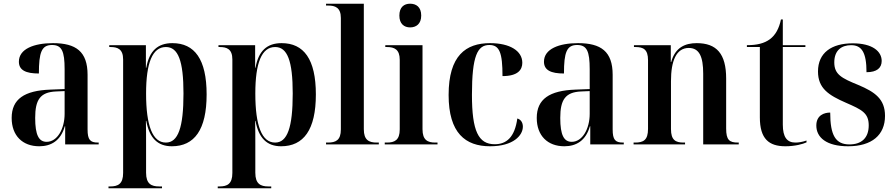

<svg xmlns="http://www.w3.org/2000/svg" viewBox="-20 -780 4836 1037"><path d="M192 10C256 10 308 -20 330 -98H332V0H513V-10H509C467 -10 453 -25 453 -81V-376C453 -502 390 -547 266 -547C164 -547 82 -516 82 -447C82 -401 119 -383 190 -383C190 -498 205 -537 261 -537C314 -537 329 -503 329 -406V-299L252 -296C112 -291 43 -245 43 -143C43 -47 102 10 192 10ZM232 -14C190 -14 170 -50 170 -143C170 -241 197 -282 282 -286L329 -288V-165C329 -85 290 -14 232 -14Z M566 237H855V227H840C797 227 769 213 769 153V2C769 -41 769 -86 768 -127H770C787 -34 832 10 908 10C1030 10 1096 -79 1096 -270C1096 -460 1031 -547 911 -547C832 -547 786 -505 770 -414H768V-536H570V-526H577C615 -526 645 -515 645 -459V154C645 213 618 227 575 227H566ZM876 -10C804 -10 769 -101 769 -275C769 -440 803 -526 876 -526C942 -526 971 -452 971 -275C971 -91 942 -10 876 -10Z M1156 237H1445V227H1430C1387 227 1359 213 1359 153V2C1359 -41 1359 -86 1358 -127H1360C1377 -34 1422 10 1498 10C1620 10 1686 -79 1686 -270C1686 -460 1621 -547 1501 -547C1422 -547 1376 -505 1360 -414H1358V-536H1160V-526H1167C1205 -526 1235 -515 1235 -459V154C1235 213 1208 227 1165 227H1156ZM1466 -10C1394 -10 1359 -101 1359 -275C1359 -440 1393 -526 1466 -526C1532 -526 1561 -452 1561 -275C1561 -91 1532 -10 1466 -10Z M1741 0H2026V-10H2015C1973 -10 1945 -23 1945 -82V-760H1741V-750H1753C1789 -750 1821 -740 1821 -683V-81C1821 -22 1793 -10 1751 -10H1741Z M2195 -632C2228 -632 2255 -651 2255 -696C2255 -742 2228 -760 2195 -760C2163 -760 2137 -742 2137 -696C2137 -651 2163 -632 2195 -632ZM2058 0H2343V-10H2331C2290 -10 2262 -23 2262 -82V-536H2061V-526H2070C2110 -526 2139 -513 2139 -457V-81C2139 -23 2111 -10 2070 -10H2058Z M2627 10C2753 10 2804 -49 2804 -96C2804 -118 2793 -135 2774 -140C2760 -38 2715 -1 2652 -1C2564 -1 2529 -72 2529 -268C2529 -479 2559 -537 2623 -537C2678 -537 2694 -495 2694 -369C2777 -369 2801 -403 2801 -441C2801 -505 2734 -547 2627 -547C2496 -547 2403 -480 2403 -267C2403 -61 2494 10 2627 10Z M3028 10C3092 10 3144 -20 3166 -98H3168V0H3349V-10H3345C3303 -10 3289 -25 3289 -81V-376C3289 -502 3226 -547 3102 -547C3000 -547 2918 -516 2918 -447C2918 -401 2955 -383 3026 -383C3026 -498 3041 -537 3097 -537C3150 -537 3165 -503 3165 -406V-299L3088 -296C2948 -291 2879 -245 2879 -143C2879 -47 2938 10 3028 10ZM3068 -14C3026 -14 3006 -50 3006 -143C3006 -241 3033 -282 3118 -286L3165 -288V-165C3165 -85 3126 -14 3068 -14Z M3402 0H3680V-10H3672C3629 -10 3604 -23 3604 -83V-342C3604 -450 3632 -521 3700 -521C3757 -521 3778 -474 3778 -382V0H3970V-10H3966C3919 -10 3902 -24 3902 -86V-356C3902 -490 3850 -547 3743 -547C3682 -547 3627 -525 3605 -445H3603V-536H3404V-526H3412C3455 -526 3480 -513 3480 -455V-84C3480 -23 3455 -10 3410 -10H3402Z M4222 10C4274 10 4317 -2 4336 -11V-21C4313 -13 4293 -10 4276 -10C4231 -10 4208 -39 4208 -107V-526H4330V-536H4208V-675H4198C4188 -627 4169 -591 4138 -568C4108 -546 4069 -536 4014 -536V-526H4084V-146C4084 -30 4133 10 4222 10Z M4561 10C4689 10 4760 -51 4760 -154C4760 -245 4706 -283 4616 -321C4525 -358 4486 -378 4486 -443C4486 -510 4527 -536 4577 -536C4634 -536 4660 -497 4660 -390C4716 -390 4742 -413 4742 -451C4742 -502 4693 -546 4586 -546C4471 -546 4398 -495 4398 -394C4398 -303 4455 -266 4549 -225C4634 -188 4672 -170 4672 -103C4672 -33 4631 0 4568 0C4493 0 4464 -49 4464 -172C4432 -172 4389 -158 4389 -102C4389 -38 4443 10 4561 10Z"/></svg>

Font: Noto Serif Display SemiCondensed SemiBold
Style: Regular
Weight: 600
Width: 4
Designer: Monotype Design Team
Foundry: Monotype Imaging Inc.
Version: Version 2.009